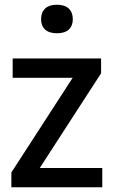

<svg xmlns="http://www.w3.org/2000/svg" viewBox="-20 -791 476 811"><path d="M28 0V-62.5L287 -462.5H33.5V-544H407V-481.5L148 -81.5H412V0ZM220.5 -650.5Q187.5 -650.5 170.5 -666.2Q153.5 -682 153.5 -710Q153.5 -738.5 170.5 -754.8Q187.5 -771 220.5 -771Q253.5 -771 270.5 -754.8Q287.5 -738.5 287.5 -710Q287.5 -682 270.5 -666.2Q253.5 -650.5 220.5 -650.5Z"/></svg>

Font: Encode Sans SemiCondensed SemiCondensed Medium
Style: Regular
Weight: 500
Width: 4
Designer: Multiple Designers
Foundry: Impallari Type
Version: Version 3.000; ttfautohint (v1.8.3) -l 8 -r 50 -G 200 -x 14 